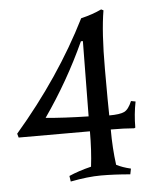

<svg xmlns="http://www.w3.org/2000/svg" viewBox="-47 -526 565 679"><g transform="rotate(-5 235.5 -186.5)"><path d="M333 -109Q371 -109 386.5 -116.5Q402 -124 414 -153L430 -150Q421 -105 421 -58L417 -56Q382 -59 334 -59Q334 8 342 67Q363 78 393 85L389 105Q332 100 285.5 100Q239 100 177 112L174 92Q208 77 253 66Q260 9 260 -59H7L3 -73Q164 -260 264 -460Q306 -470 337 -485L345 -481Q332 -404 332 -274Q332 -144 333 -109ZM256 -379Q194 -243 108 -120Q170 -114 260 -112L263 -379Z"/></g></svg>

Font: Almendra
Style: Regular
Weight: 400
Designer: Ana Sanfelippo
Foundry: Ana Sanfelippo
Version: Version 1.004